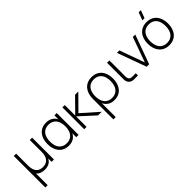

<svg xmlns="http://www.w3.org/2000/svg" viewBox="150 -1945 3359 3359"><g transform="rotate(-45 1829.0 -266.0)"><path d="M523.5 -540V0H465.5V-82Q456.5 -65 442.2 -47.8Q428 -30.5 406.8 -16.5Q385.5 -2.5 356.2 6.2Q327 15 288 15Q238 15 197.2 -0.5Q156.5 -16 127.5 -49L128 240H70V-540H128V-234.5Q129 -181.5 141.8 -144.8Q154.5 -108 176.5 -85Q198.5 -62 228.5 -51.5Q258.5 -41 294.5 -41Q330.5 -41 361.8 -51.8Q393 -62.5 416 -86.8Q439 -111 452.2 -149.8Q465.5 -188.5 465.5 -244V-540Z M1132.5 -540V0H1075V-96Q1047.5 -43.5 999.2 -14.2Q951 15 880 15Q821 15 775.2 -6Q729.5 -27 698 -64.5Q666.5 -102 650 -154.2Q633.5 -206.5 633.5 -269Q633.5 -333 650.2 -385.8Q667 -438.5 698.5 -476Q730 -513.5 775.8 -534.2Q821.5 -555 880 -555Q951 -555 999.2 -525.2Q1047.5 -495.5 1075 -443.5V-540ZM885 -499Q837 -499 801.2 -482.2Q765.5 -465.5 742 -435.2Q718.5 -405 706.8 -362.5Q695 -320 695 -269Q695 -217 706.8 -175Q718.5 -133 742.2 -103.2Q766 -73.5 801.8 -57.2Q837.5 -41 885 -41Q933.5 -41 969.2 -57.8Q1005 -74.5 1028.5 -104.8Q1052 -135 1063.5 -177Q1075 -219 1075 -269Q1075 -321 1063 -363.5Q1051 -406 1027 -436Q1003 -466 967.5 -482.5Q932 -499 885 -499Z M1272.5 -540H1330V-280L1585.5 -540H1666L1398.5 -270L1704 0H1614.5L1330 -260V0H1272.5Z M1754.5 240V-271Q1754.5 -334.5 1771.5 -386.8Q1788.5 -439 1820.8 -476.5Q1853 -514 1899.8 -534.5Q1946.5 -555 2005.5 -555Q2066 -555 2113 -534Q2160 -513 2192 -475.5Q2224 -438 2240.5 -385.8Q2257 -333.5 2257 -271Q2257 -207 2240.2 -154.2Q2223.5 -101.5 2192 -64Q2160.5 -26.5 2114.8 -5.8Q2069 15 2010.5 15Q1937 15 1887.8 -16.8Q1838.5 -48.5 1812 -104V240ZM2005.5 -41Q2053.5 -41 2089.2 -57.8Q2125 -74.5 2148.5 -104.8Q2172 -135 2183.8 -177.5Q2195.5 -220 2195.5 -271Q2195.5 -323 2183.8 -365Q2172 -407 2148.2 -436.8Q2124.5 -466.5 2088.8 -482.8Q2053 -499 2005.5 -499Q1957 -499 1921.5 -482.2Q1886 -465.5 1862.5 -435.2Q1839 -405 1827.5 -363.2Q1816 -321.5 1816 -271Q1816 -219 1828 -176.5Q1840 -134 1863.8 -104Q1887.5 -74 1923 -57.5Q1958.5 -41 2005.5 -41Z M2602.5 0H2506.5Q2476.5 0 2452.5 -8.8Q2428.5 -17.5 2411.8 -34Q2395 -50.5 2386 -74Q2377 -97.5 2377 -127V-540H2434.5V-146Q2434.5 -121 2439.2 -103.5Q2444 -86 2454.5 -75.2Q2465 -64.5 2482 -59.8Q2499 -55 2524 -55H2602.5Z M2818 0 2622 -540H2682L2848.5 -77L3015.5 -540H3075L2879 0Z M3338.5 -627.5 3392.5 -772.5H3446L3392 -627.5ZM3366.5 15Q3306.5 15 3259.5 -6Q3212.5 -27 3180.5 -65Q3148.5 -103 3131.8 -155.5Q3115 -208 3115 -271Q3115 -334.5 3132 -386.8Q3149 -439 3181.5 -476.5Q3214 -514 3260.8 -534.5Q3307.5 -555 3366.5 -555Q3427 -555 3473.8 -534Q3520.5 -513 3552.5 -475.5Q3584.5 -438 3601.2 -385.8Q3618 -333.5 3618 -271Q3618 -207 3601.2 -154.2Q3584.5 -101.5 3552.2 -64Q3520 -26.5 3473.2 -5.8Q3426.5 15 3366.5 15ZM3366.5 -41Q3414 -41 3449.8 -57.5Q3485.5 -74 3509.2 -104.2Q3533 -134.5 3544.8 -177Q3556.5 -219.5 3556.5 -271Q3556.5 -323 3544.5 -365.2Q3532.5 -407.5 3508.8 -437.2Q3485 -467 3449.5 -483Q3414 -499 3366.5 -499Q3318.5 -499 3282.8 -482.2Q3247 -465.5 3223.5 -435.5Q3200 -405.5 3188.2 -363.5Q3176.5 -321.5 3176.5 -271Q3176.5 -218.5 3188.8 -176Q3201 -133.5 3225 -103.5Q3249 -73.5 3284.5 -57.2Q3320 -41 3366.5 -41Z"/></g></svg>

Font: Vela Sans Light
Style: Regular
Weight: 300
Designer: Principal design: Mikhail Sharanda - project Manrope.
Design modification: Ravid Balaliev
Foundry: Mikhail Sharanda
Version: Version 1.001